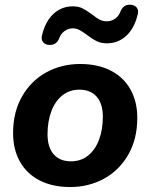

<svg xmlns="http://www.w3.org/2000/svg" viewBox="-20 -766 624 797"><path d="M34.3 -213.5Q34.3 -301.1 71.9 -366.3Q109.4 -431.5 172.8 -466Q236.3 -500.4 312.5 -500.4Q386.1 -500.4 439.7 -472.9Q493.2 -445.4 521.5 -394.8Q549.9 -344.2 549.9 -276.6Q549.9 -188.9 512.3 -123.7Q474.8 -58.5 411.3 -24.1Q347.9 10.4 271.7 10.4Q198 10.4 144.5 -17.1Q91 -44.6 62.7 -95.2Q34.3 -145.8 34.3 -213.5ZM406.9 -281.2Q406.9 -335.5 381.3 -364.6Q355.8 -393.8 309.3 -393.8Q268.8 -393.8 238.8 -370Q208.9 -346.2 193.1 -304Q177.3 -261.8 177.3 -208.8Q177.3 -154.6 202.9 -125.4Q228.4 -96.3 274.9 -96.3Q315.4 -96.3 345.4 -120Q375.3 -143.8 391.1 -186Q406.9 -228.3 406.9 -281.2ZM154.6 -620.2Q168.4 -677.5 202.1 -708.6Q235.8 -739.7 282.3 -739.7Q305.7 -739.7 322.6 -731.2Q339.5 -722.7 362.9 -705.7Q379.5 -691.6 393.5 -684.6Q407.5 -677.6 423.7 -677.6Q442.9 -677.6 458.5 -688.9Q474 -700.3 480.5 -719.3Q486.5 -733.7 496.9 -740.5Q507.3 -747.3 522.6 -746.3Q539.4 -745.1 547.8 -734.2Q556.2 -723.3 551.6 -705.6Q537.8 -648.4 504.1 -617.3Q470.3 -586.2 423.9 -586.2Q399.7 -586.2 381.4 -595.1Q363.1 -604.1 340.9 -621.1Q322.9 -634.5 310.1 -641.4Q297.3 -648.3 282.5 -648.3Q263.3 -648.3 247.7 -636.9Q232.1 -625.5 225.7 -606.6Q219.7 -592.2 209.3 -585.3Q198.9 -578.5 183.6 -579.5Q166.8 -580.7 158.4 -591.7Q150 -602.6 154.6 -620.2Z"/></svg>

Font: SN Pro Thin
Style: Italic
Weight: 200
Italic angle: -9°
Designer: Tobias Whetton
Foundry: Supernotes
Version: Version 1.003;Glyphs 3.3 (3324)